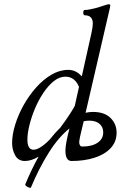

<svg xmlns="http://www.w3.org/2000/svg" viewBox="-20 -745 590 904"><path d="M126 137Q125 141 117.5 138.5Q110 136 104 131.5Q98 127 99 123Q113 89 129 55.5Q145 22 162 -8Q146 2 129.5 7.5Q113 13 97 13Q66 13 51.5 -13.5Q37 -40 37 -71Q37 -111 51.5 -158Q66 -205 91.5 -250.5Q117 -296 150.5 -333.5Q184 -371 222.5 -393.5Q261 -416 301 -416Q339 -416 365 -385L410 -587Q417 -618 417 -634Q417 -673 379 -673Q372 -673 372 -685.5Q372 -698 379 -698Q390 -698 402 -700.5Q414 -703 427 -706Q443 -710 457 -715Q471 -720 476 -721Q487 -725 493 -725Q499 -725 499 -719Q499 -716 498.5 -713Q498 -710 497 -706L383 -214Q400 -218 418 -218Q471 -218 500 -190Q529 -162 529 -120Q529 -77 500.5 -47Q472 -17 424 -2Q376 13 317 13Q288 13 288 -36Q288 -55 294 -84Q300 -113 307 -140Q256 -100 209.5 -26Q163 48 126 137ZM138 -40Q153 -40 173.5 -53.5Q194 -67 215 -89Q239 -120 264 -144Q285 -172 303 -199Q321 -226 332 -246L352 -336Q332 -384 288 -384Q260 -384 233.5 -363Q207 -342 184 -307.5Q161 -273 144.5 -233.5Q128 -194 118.5 -155.5Q109 -117 109 -88Q109 -40 138 -40ZM353 -74Q353 -67 356.5 -61Q360 -55 367 -55Q413 -55 439.5 -73Q466 -91 466 -122Q466 -147 448.5 -162Q431 -177 400 -177Q387 -177 374 -174L357 -102Q356 -95 354.5 -88Q353 -81 353 -74Z"/></svg>

Font: Junicode
Style: Italic
Weight: 400
Italic angle: -11°
Designer: Peter S. Baker
Version: Version 2.100; ttfautohint (v1.8.4)